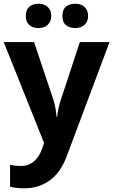

<svg xmlns="http://www.w3.org/2000/svg" viewBox="-20 -772 609 1032"><path d="M109.9 240.2Q71.3 240.2 34.2 231.9V113.8Q61 120.1 96.7 120.1Q132.8 120.1 162.1 95.7Q191.4 71.3 208 22.9L216.8 -3.9L0 -545.9H163.1L266.1 -238.8Q279.3 -198.7 284.2 -144H287.1Q292.5 -194.3 308.1 -238.8L409.2 -545.9H568.8L337.9 69.8Q305.7 155.3 247.1 197.8Q188.5 240.2 109.9 240.2ZM385.7 -752Q416 -752 434.6 -734.4Q453.1 -716.8 453.6 -686.5Q453.6 -656.2 434.6 -638.7Q415.5 -621.1 385.3 -621.1Q354.5 -621.1 335 -636.7Q315.4 -652.3 315.4 -686.5Q315.4 -720.7 335 -736.3Q354.5 -752 385.7 -752ZM118.7 -686.5Q118.2 -717.8 136.7 -734.9Q155.3 -752 187 -752Q218.8 -752 237.3 -733.9Q255.9 -715.8 255.4 -686.5Q255.4 -657.2 236.8 -638.7Q217.8 -621.1 186.5 -621.1Q155.3 -621.1 136.7 -638.2Q118.2 -655.3 118.7 -686.5Z"/></svg>

Font: OpenSans-Bold
Style: Bold
Weight: 700
Foundry: Ascender Corporation
Version: Version 1.10